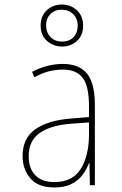

<svg xmlns="http://www.w3.org/2000/svg" viewBox="-20 -820 540 850"><path d="M220 10Q149 10 114.5 -30.5Q80 -71 80 -129Q80 -208 136 -247.5Q192 -287 292 -295L374 -302V-349Q374 -439 346 -475.5Q318 -512 258 -512Q229 -512 198 -504.5Q167 -497 132 -478L122 -502Q154 -519 188.5 -528Q223 -537 258 -537Q330 -537 365 -494.5Q400 -452 400 -354V0H378L376 -98H374Q364 -71 345.5 -46Q327 -21 296.5 -5.5Q266 10 220 10ZM220 -14Q301 -14 337 -71.5Q373 -129 374 -220V-278L292 -272Q204 -265 155.5 -231Q107 -197 107 -129Q107 -74 136.5 -44Q166 -14 220 -14ZM255 -614Q217 -614 188.5 -638.5Q160 -663 160 -707Q160 -750 187.5 -775Q215 -800 254 -800Q293 -800 320.5 -774.5Q348 -749 348 -706Q348 -664 321 -639Q294 -614 255 -614ZM255 -636Q287 -636 305.5 -655.5Q324 -675 324 -706Q324 -738 304 -757.5Q284 -777 253 -777Q222 -777 203 -757.5Q184 -738 184 -707Q184 -677 203 -656.5Q222 -636 255 -636Z"/></svg>

Font: Noto Sans Mono ExtraCondensed Thin
Style: Regular
Weight: 100
Width: 2
Designer: Monotype Design Team
Foundry: Monotype Imaging Inc.
Version: Version 2.014; ttfautohint (v1.8.4.7-5d5b)